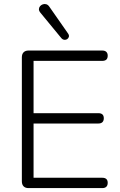

<svg xmlns="http://www.w3.org/2000/svg" viewBox="-20 -964 616 984"><path d="M126 0Q110 0 101 -9Q92 -18 92 -35V-670Q92 -687 101 -696Q110 -705 126 -705H504Q518 -705 525 -698Q532 -691 532 -679Q532 -665 525 -658.5Q518 -652 504 -652H152V-384H484Q498 -384 505 -377.5Q512 -371 512 -358Q512 -345 505 -338Q498 -331 484 -331H152V-53H504Q518 -53 525 -46.5Q532 -40 532 -27Q532 -14 525 -7Q518 0 504 0ZM294 -769 187 -899Q179 -909 179.5 -917.5Q180 -926 185.5 -932.5Q191 -939 200 -942Q209 -945 218 -942Q227 -939 234 -928L329 -792Q335 -783 333 -775.5Q331 -768 324.5 -763.5Q318 -759 309.5 -760Q301 -761 294 -769Z"/></svg>

Font: Nunito ExtraLight Light
Style: Regular
Weight: 300
Version: Version 3.602